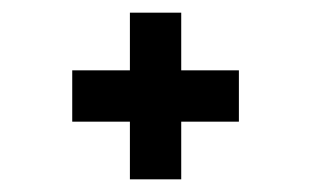

<svg xmlns="http://www.w3.org/2000/svg" viewBox="-20 -469 490 303"><path d="M185 -186V-277H94V-358H185V-449H266V-358H357V-277H266V-186Z"/></svg>

Font: New Amsterdam
Style: Regular
Weight: 400
Designer: Vladimir Nikolic
Foundry: Vladimir Nikolic
Version: Version 1.000; ttfautohint (v1.8.4.7-5d5b)